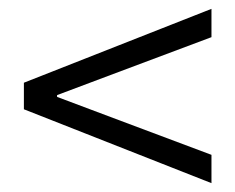

<svg xmlns="http://www.w3.org/2000/svg" viewBox="-20 -549 532 434"><path d="M458 -135 34 -302V-362L458 -529V-465L242 -384L109 -334V-330L242 -280L458 -199Z"/></svg>

Font: Assistant
Style: Regular
Weight: 400
Designer: Hebrew By Ben Nathan, Latin by Paul Hunt
Version: Version 3.000